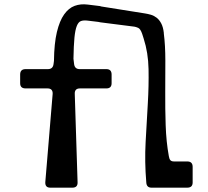

<svg xmlns="http://www.w3.org/2000/svg" viewBox="-20 -866 962 886"><path d="M844 -121Q869 -121 869 -96V-24Q869 0 844 0H679Q656 0 655 -25Q647 -119 652 -210.5Q657 -302 662 -386.5Q667 -471 665.5 -547Q664 -623 643 -688L636 -710Q628 -733 617.5 -737.5Q607 -742 600 -743L443 -763L433 -765L383 -771Q366 -773 354 -769Q342 -765 334.5 -746.5Q327 -728 323.5 -692Q320 -656 319 -595L322 -570Q325 -547 348 -547H471Q495 -547 495 -522V-482Q495 -458 471 -458H349Q324 -458 325 -433L338 -25Q339 0 314 0H212Q188 0 189 -25L223 -433Q224 -458 199 -458H98Q73 -458 73 -482V-522Q73 -547 98 -547H201Q224 -547 227 -570L229 -585Q230 -666 242.5 -718Q255 -770 276 -799.5Q297 -829 324.5 -839Q352 -849 384 -845L441 -838L448 -836L649 -804Q662 -802 676 -798Q690 -794 702.5 -784.5Q715 -775 724 -758Q733 -741 736 -714V-711Q743 -657 743 -586.5Q743 -516 742.5 -440Q742 -364 744.5 -288Q747 -212 759 -146Q761 -133 766 -127Q771 -121 783 -121Z"/></svg>

Font: OpenDyslexic 3
Style: Regular
Weight: 400
Designer: Abelardo Gonzalez
Version: Version 1.000;PS 001.001;hotconv 1.0.56